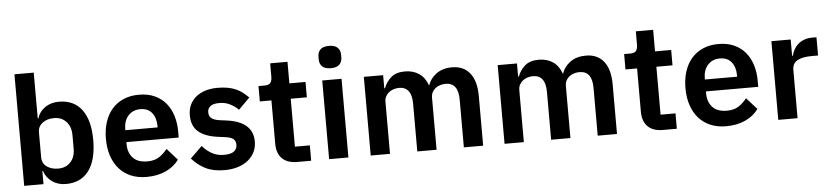

<svg xmlns="http://www.w3.org/2000/svg" viewBox="-44 -1001 5485 1269"><g transform="rotate(-5 2698.0 -367.0)"><path d="M74 -740H202V-436H206Q220 -481 259 -507.5Q298 -534 350 -534Q450 -534 502.5 -463.5Q555 -393 555 -262Q555 -130 502.5 -59Q450 12 350 12Q298 12 259.5 -15Q221 -42 206 -87H202V0H74ZM309 -94Q359 -94 390 -127Q421 -160 421 -216V-306Q421 -362 390 -395.5Q359 -429 309 -429Q263 -429 232.5 -406Q202 -383 202 -345V-179Q202 -138 232.5 -116Q263 -94 309 -94Z M885 12Q827 12 781.5 -7.5Q736 -27 704.5 -62.5Q673 -98 656 -148.5Q639 -199 639 -262Q639 -324 655.5 -374Q672 -424 703 -459.5Q734 -495 779 -514.5Q824 -534 881 -534Q942 -534 987 -513Q1032 -492 1061 -456Q1090 -420 1104.5 -372.5Q1119 -325 1119 -271V-229H772V-216Q772 -159 804 -124.5Q836 -90 899 -90Q947 -90 977.5 -110Q1008 -130 1032 -161L1101 -84Q1069 -39 1013.5 -13.5Q958 12 885 12ZM883 -438Q832 -438 802 -404Q772 -370 772 -316V-308H986V-317Q986 -371 959.5 -404.5Q933 -438 883 -438Z M1403 12Q1328 12 1277 -13.5Q1226 -39 1187 -84L1265 -160Q1294 -127 1328.5 -108Q1363 -89 1408 -89Q1454 -89 1474.5 -105Q1495 -121 1495 -149Q1495 -172 1480.5 -185.5Q1466 -199 1431 -204L1379 -211Q1294 -222 1249.5 -259.5Q1205 -297 1205 -369Q1205 -407 1219 -437.5Q1233 -468 1259 -489.5Q1285 -511 1321.5 -522.5Q1358 -534 1403 -534Q1441 -534 1470.5 -528.5Q1500 -523 1524 -512.5Q1548 -502 1568 -486.5Q1588 -471 1607 -452L1532 -377Q1509 -401 1477 -417Q1445 -433 1407 -433Q1365 -433 1346.5 -418Q1328 -403 1328 -379Q1328 -353 1343.5 -339.5Q1359 -326 1396 -320L1449 -313Q1618 -289 1618 -159Q1618 -121 1602.5 -89.5Q1587 -58 1559 -35.5Q1531 -13 1491.5 -0.5Q1452 12 1403 12Z M1886 0Q1820 0 1785.5 -34.5Q1751 -69 1751 -133V-420H1674V-522H1714Q1743 -522 1753.5 -535.5Q1764 -549 1764 -576V-665H1879V-522H1986V-420H1879V-102H1978V0Z M2161 -598Q2121 -598 2103.5 -616Q2086 -634 2086 -662V-682Q2086 -710 2103.5 -728Q2121 -746 2161 -746Q2200 -746 2218 -728Q2236 -710 2236 -682V-662Q2236 -634 2218 -616Q2200 -598 2161 -598ZM2097 -522H2225V0H2097Z M2373 0V-522H2501V-435H2506Q2521 -476 2554 -505Q2587 -534 2646 -534Q2700 -534 2739 -508Q2778 -482 2797 -429H2799Q2813 -473 2854.5 -503.5Q2896 -534 2959 -534Q3036 -534 3077.5 -481Q3119 -428 3119 -330V0H2991V-317Q2991 -429 2907 -429Q2888 -429 2870.5 -423.5Q2853 -418 2839.5 -407.5Q2826 -397 2818 -381.5Q2810 -366 2810 -345V0H2682V-317Q2682 -429 2598 -429Q2580 -429 2562.5 -423.5Q2545 -418 2531.5 -407.5Q2518 -397 2509.5 -381.5Q2501 -366 2501 -345V0Z M3261 0V-522H3389V-435H3394Q3409 -476 3442 -505Q3475 -534 3534 -534Q3588 -534 3627 -508Q3666 -482 3685 -429H3687Q3701 -473 3742.5 -503.5Q3784 -534 3847 -534Q3924 -534 3965.5 -481Q4007 -428 4007 -330V0H3879V-317Q3879 -429 3795 -429Q3776 -429 3758.5 -423.5Q3741 -418 3727.5 -407.5Q3714 -397 3706 -381.5Q3698 -366 3698 -345V0H3570V-317Q3570 -429 3486 -429Q3468 -429 3450.5 -423.5Q3433 -418 3419.5 -407.5Q3406 -397 3397.5 -381.5Q3389 -366 3389 -345V0Z M4312 0Q4246 0 4211.5 -34.5Q4177 -69 4177 -133V-420H4100V-522H4140Q4169 -522 4179.5 -535.5Q4190 -549 4190 -576V-665H4305V-522H4412V-420H4305V-102H4404V0Z M4730 12Q4672 12 4626.5 -7.5Q4581 -27 4549.5 -62.5Q4518 -98 4501 -148.5Q4484 -199 4484 -262Q4484 -324 4500.5 -374Q4517 -424 4548 -459.5Q4579 -495 4624 -514.5Q4669 -534 4726 -534Q4787 -534 4832 -513Q4877 -492 4906 -456Q4935 -420 4949.5 -372.5Q4964 -325 4964 -271V-229H4617V-216Q4617 -159 4649 -124.5Q4681 -90 4744 -90Q4792 -90 4822.5 -110Q4853 -130 4877 -161L4946 -84Q4914 -39 4858.5 -13.5Q4803 12 4730 12ZM4728 -438Q4677 -438 4647 -404Q4617 -370 4617 -316V-308H4831V-317Q4831 -371 4804.5 -404.5Q4778 -438 4728 -438Z M5077 0V-522H5205V-414H5210Q5215 -435 5225.5 -454.5Q5236 -474 5253 -489Q5270 -504 5293.5 -513Q5317 -522 5348 -522H5376V-401H5336Q5271 -401 5238 -382Q5205 -363 5205 -320V0Z"/></g></svg>

Font: IBM Plex Sans KR SmBld
Style: Regular
Weight: 600
Designer: Mike Abbink; Paul van der Laan; Pieter van Rosmalen; Wujin Sim; Chorong Kim; Dohee Lee;
Foundry: Sandoll Inc.
Version: Version 1.002